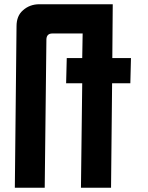

<svg xmlns="http://www.w3.org/2000/svg" viewBox="-20 -886 697 906"><path d="M510 -612H598L595 -493H509L504 0H362L368 -493H292L295 -612H368L370 -728H227Q201 -728 199 -702L191 0H50L58 -762Q58 -811 88 -837Q120 -866 166 -866H512Z"/></svg>

Font: Covid19
Style: Regular
Weight: 400
Designer: Peter Wiegel
Foundry: (c) CAT - Ing. Peter Wiegel.  for Rudolf Maass + Partner GmbH
Version: Version 001.000